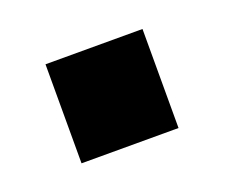

<svg xmlns="http://www.w3.org/2000/svg" viewBox="-43 -408 302 258"><g transform="rotate(-20 107.5 -279.0)"><path d="M38.1 -349.6H176.8V-208H38.1Z"/></g></svg>

Font: Dinish
Style: Bold
Weight: 700
Designer: Bert Driehuis
Foundry: Playbeing
Version: Version 3.006; git-39231f3c-release